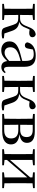

<svg xmlns="http://www.w3.org/2000/svg" viewBox="1222 -1800 592 3077"><g transform="rotate(90 1518.5 -261.0)"><path d="M418 -52C432 -5 453 9 517 9C540 9 571 5 594 0V-27L516 -35L476 -152C450 -229 412 -261 331 -273C374 -287 404 -316 428 -384C437 -408 446 -425 455 -440C472 -435 489 -433 512 -433C550 -433 576 -452 576 -484C576 -512 561 -529 532 -537C468 -529 436 -492 401 -396C367 -301 326 -286 267 -286H219L221 -486L299 -494V-522H42V-494L119 -486L121 -292V-230L119 -36L42 -28V0H299V-28L221 -36C220 -92 219 -178 219 -257H268C332 -257 355 -242 378 -175Z M1053 14C1097 14 1129 -3 1151 -42L1135 -56C1118 -36 1106 -29 1090 -29C1064 -29 1050 -46 1050 -104V-355C1050 -483 994 -537 873 -537C752 -537 675 -486 658 -402C663 -377 681 -363 707 -363C734 -363 754 -378 759 -420L773 -493C798 -502 821 -505 844 -505C923 -505 956 -475 956 -365V-321C914 -310 868 -298 829 -287C691 -247 643 -196 643 -116C643 -32 703 15 783 15C857 15 900 -17 958 -80C966 -21 996 14 1053 14ZM956 -111C896 -55 862 -38 826 -38C772 -38 737 -68 737 -130C737 -189 770 -232 851 -263C881 -274 918 -285 956 -295Z M1572 -52C1586 -5 1607 9 1671 9C1694 9 1725 5 1748 0V-27L1670 -35L1630 -152C1604 -229 1566 -261 1485 -273C1528 -287 1558 -316 1582 -384C1591 -408 1600 -425 1609 -440C1626 -435 1643 -433 1666 -433C1704 -433 1730 -452 1730 -484C1730 -512 1715 -529 1686 -537C1622 -529 1590 -492 1555 -396C1521 -301 1480 -286 1421 -286H1373L1375 -486L1453 -494V-522H1196V-494L1273 -486L1275 -292V-230L1273 -36L1196 -28V0H1453V-28L1375 -36C1374 -92 1373 -178 1373 -257H1422C1486 -257 1509 -242 1532 -175Z M1881 0H2086C2241 0 2294 -67 2294 -139C2294 -213 2249 -263 2132 -276C2240 -293 2269 -342 2269 -397C2269 -473 2217 -522 2089 -522H1805V-494L1882 -486L1884 -292V-230L1882 -36L1805 -28V0ZM1981 -489H2061C2143 -489 2176 -454 2176 -391C2176 -322 2139 -288 2058 -288H1979ZM1979 -258H2061C2160 -258 2198 -214 2198 -143C2198 -72 2156 -32 2066 -32H1981L1979 -230Z M2741 -494 2822 -485V-448L2667 -268L2543 -125V-485L2628 -494V-522H2371V-494L2448 -486L2450 -292V-230L2448 -36L2371 -28V0H2628V-28L2543 -37V-76L2693 -252L2822 -401V-37L2741 -28V0H2995V-28L2917 -36L2915 -230V-292L2917 -486L2995 -494V-522H2741Z"/></g></svg>

Font: Source Han Serif CN Medium
Style: Regular
Weight: 500
Designer: Ryoko NISHIZUKA 西塚涼子 (kana & ideographs); Frank Grießhammer (Latin, Greek & Cyrillic); Wenlong ZHANG 张文龙 (bopomofo); San
Foundry: Adobe
Version: Version 2.002;hotconv 1.1.0;makeotfexe 2.6.0